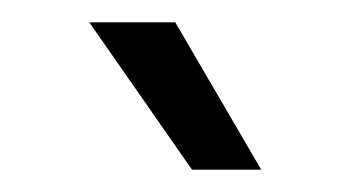

<svg xmlns="http://www.w3.org/2000/svg" viewBox="-20 -720 314 172"><path d="M152 -568 60 -700H137L214 -568Z"/></svg>

Font: Space Grotesk Light
Style: Regular
Weight: 300
Designer: Florian Karsten
Foundry: Florian Karsten
Version: Version 2.000